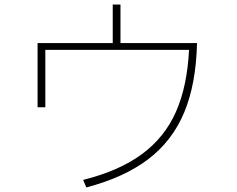

<svg xmlns="http://www.w3.org/2000/svg" viewBox="-20 -811 1040 843"><path d="M509 -622H845Q841 -443 789 -318Q737 -193 631.5 -112.5Q526 -32 359 12L345 -21Q504 -61 603.5 -134.5Q703 -208 752.5 -320Q802 -432 810 -592H179V-340H145V-622H475V-791H509Z"/></svg>

Font: IBM Plex Sans JP ExtraLight
Style: Regular
Weight: 200
Designer: Mike Abbink; Paul van der Laan; Pieter van Rosmalen; Wujin Sim; Yejin Wi; Jinhee Kim; Boomi Park; Yona Kim; Kichan Ma
Foundry: Sandoll Inc.
Version: Version 1.001